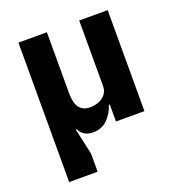

<svg xmlns="http://www.w3.org/2000/svg" viewBox="-131 -632 865 938"><g transform="rotate(-20 301.0 -162.5)"><path d="M69 200V-525H217V-206Q217 -108 291 -108Q331 -108 358 -129Q385 -150 385 -185V-525H533V0H385V-88H380Q366 -44 336.5 -16Q307 12 264 12Q211 12 192 -30H187L217 106V200Z"/></g></svg>

Font: Anuphan
Style: Bold
Weight: 700
Designer: Mike Abbink, Paul van der Laan, Pieter van Rosmalen, Mint Tantisuwanna
Foundry: Bold Monday; Cadson Demak
Version: Version 3.002;hotconv 1.0.109;makeotfexe 2.5.65596